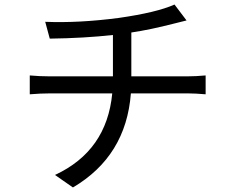

<svg xmlns="http://www.w3.org/2000/svg" viewBox="-20 -789 1040 845"><path d="M805 -453Q841 -453 885 -457V-374Q839 -378 807 -378H556Q535 -102 301 36L222 -19Q450 -125 474 -378H200Q159 -378 111 -374V-457Q155 -453 198 -453H477V-635Q351 -621 199 -619L179 -693Q326 -687 502 -710Q670 -734 748 -769L801 -699L745 -685Q640 -658 558 -646V-453Z"/></svg>

Font: 思源黑体R
Style: Regular
Weight: 400
Designer: Ryoko NISHIZUKA  (kana & ideographs); Paul D. Hunt (Latin, Greek & Cyrillic); Wenlong ZHANG  (bopomofo); Sandoll Communi
Foundry: Adobe Systems Incorporated
Version: Version 1.00 June 24, 2014, initial release